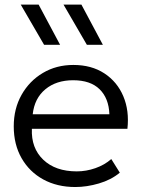

<svg xmlns="http://www.w3.org/2000/svg" viewBox="-20 -774 598 810"><path d="M297.5 15Q221 15 162.5 -17Q104 -49 71 -106.8Q38 -164.5 38 -241Q38 -315.5 71 -374Q104 -432.5 160.8 -466.2Q217.5 -500 289.5 -500Q366 -500 420.2 -464.5Q474.5 -429 500.2 -368Q526 -307 517.5 -230.5H114.5Q111 -149.5 162.5 -100.2Q214 -51 304 -51Q343.5 -51 382.2 -64.5Q421 -78 449.5 -103L485.5 -45.5Q448.5 -15 397.2 0Q346 15 297.5 15ZM118 -292H441.5Q439 -359.5 400.2 -397.5Q361.5 -435.5 288.5 -435.5Q217.5 -435.5 171.5 -397.5Q125.5 -359.5 118 -292ZM346.5 -585 248 -754.5H323.5L414 -585ZM166 -585 67.5 -754.5H143L233.5 -585Z"/></svg>

Font: Geologica ExtraLight
Style: Regular
Weight: 200
Designer: Sindre Bremnes, Frode Helland
Foundry: Monokrom Skriftforlag AS
Version: Version 1.010; ttfautohint (v1.8.4.7-5d5b);gftools[0.9.28]